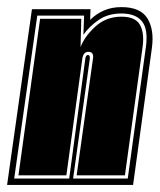

<svg xmlns="http://www.w3.org/2000/svg" viewBox="-48 -521 450 541"><path d="M-28 0 42 -495H207L206 -465Q223 -482 245 -491.5Q267 -501 294 -501Q348 -501 367.5 -469Q387 -437 380 -386L327 0ZM-8 -18H147L192 -353Q193 -366 200 -366Q206 -366 205 -355L158 -18H312L363 -388Q370 -439 352 -461Q334 -483 294 -483Q256 -483 229.5 -464.5Q203 -446 187 -423L189 -477H57ZM4 -27 65 -468H181L179 -388Q190 -418 220.5 -446Q251 -474 294 -474Q333 -474 346 -451.5Q359 -429 354 -390L304 -27H168L214 -356Q217 -375 201 -375Q187 -375 184 -356L139 -27Z"/></svg>

Font: Alumni Sans Collegiate One SC
Style: Italic
Weight: 400
Italic angle: -8°
Designer: Robert E. Leuschke
Foundry: Robert E. Leuschke
Version: Version 1.100